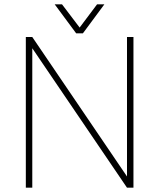

<svg xmlns="http://www.w3.org/2000/svg" viewBox="-20 -872 740 892"><path d="M570 0 100 -692V-700H130L600 -8V0ZM100 0V-700H130V0ZM570 0V-700H600V0ZM234 -852H268L350 -744L431 -852H465L365 -717H334Z"/></svg>

Font: Fustat ExtraLight
Style: Regular
Weight: 250
Designer: Mohamed Gaber, Khaled Hosny, Laura Garcia Mut
Foundry: Kief Type Foundry, Alif Type Foundry, Hard Type Foundry
Version: Version 1.007